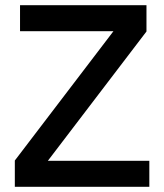

<svg xmlns="http://www.w3.org/2000/svg" viewBox="-20 -718 631 738"><path d="M554 0H37V-101L416 -598H57V-698H543V-597L164 -100H554Z"/></svg>

Font: IBM Plex Sans Devanagari Medium
Style: Regular
Weight: 500
Designer: Mike Abbink, Paul van der Laan, Pieter van Rosmalen, Erin McLaughlin
Foundry: Bold Monday
Version: Version 1.1